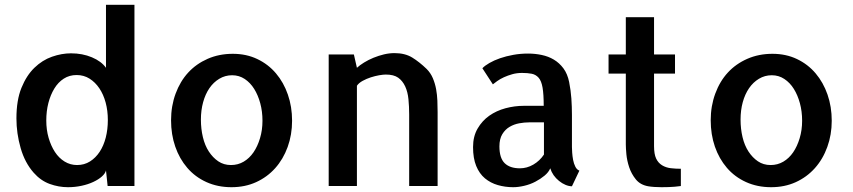

<svg xmlns="http://www.w3.org/2000/svg" viewBox="-20 -779 3572 804"><path d="M121.1 -55.7Q84 -97.7 66.4 -159.2Q48.8 -220.7 48.8 -283.2Q48.8 -359.4 69.8 -411.1Q90.8 -462.9 124 -495.1Q157.2 -527.3 197.8 -541.5Q238.3 -555.7 277.3 -555.7Q325.2 -555.7 364.7 -539.1Q404.3 -522.5 423.8 -495.1V-758.8H543V0H430.7Q428.7 -16.6 427.2 -33.7Q425.8 -50.8 423.8 -65.4Q420.9 -52.7 406.7 -40Q392.6 -27.3 370.6 -17.1Q348.6 -6.8 321.3 -1Q293.9 4.9 264.6 4.9Q225.6 4.9 188 -8.8Q150.4 -22.5 121.1 -55.7ZM173.8 -274.4Q173.8 -235.4 183.6 -201.7Q193.4 -168 210 -142.6Q226.6 -117.2 250.5 -102.5Q274.4 -87.9 302.7 -87.9Q333 -87.9 356.9 -103Q380.9 -118.2 397.5 -143.6Q414.1 -168.9 422.9 -203.1Q431.6 -237.3 431.6 -276.4Q431.6 -315.4 422.4 -349.6Q413.1 -383.8 396 -409.2Q378.9 -434.6 355 -449.7Q331.1 -464.8 300.8 -464.8Q270.5 -464.8 247.1 -449.7Q223.6 -434.6 207.5 -408.2Q191.4 -381.8 182.6 -347.7Q173.8 -313.5 173.8 -274.4Z M955.1 -553.7Q1011.7 -553.7 1057.6 -531.7Q1103.5 -509.8 1135.7 -471.7Q1168 -433.6 1185.5 -382.8Q1203.1 -332 1203.1 -273.4Q1203.1 -214.8 1184.6 -163.6Q1166 -112.3 1132.3 -74.7Q1098.6 -37.1 1052.2 -16.1Q1005.9 4.9 949.2 4.9Q891.6 4.9 844.2 -16.6Q796.9 -38.1 764.2 -76.2Q731.4 -114.3 713.9 -165Q696.3 -215.8 696.3 -275.4Q696.3 -335 715.3 -386.7Q734.4 -438.5 768.1 -475.1Q801.8 -511.7 849.6 -532.7Q897.5 -553.7 955.1 -553.7ZM947.3 -87.9Q976.6 -87.9 1000.5 -102.1Q1024.4 -116.2 1041.5 -141.1Q1058.6 -166 1068.8 -200.2Q1079.1 -234.4 1079.1 -273.4Q1079.1 -312.5 1069.8 -346.7Q1060.5 -380.9 1044.4 -406.7Q1028.3 -432.6 1004.9 -448.2Q981.4 -463.9 952.1 -463.9Q922.9 -463.9 898.4 -449.2Q874 -434.6 856.9 -409.7Q839.8 -384.8 830.6 -351.1Q821.3 -317.4 821.3 -278.3Q821.3 -239.3 829.6 -204.6Q837.9 -169.9 854.5 -144.5Q871.1 -119.1 894 -103.5Q917 -87.9 947.3 -87.9Z M1812.5 0H1693.4V-299.8Q1693.4 -333 1690.4 -363.3Q1687.5 -393.6 1676.8 -417Q1666 -440.4 1647.5 -453.6Q1628.9 -466.8 1595.7 -466.8Q1585 -466.8 1567.9 -463.9Q1550.8 -460.9 1532.7 -455.1Q1514.6 -449.2 1498.5 -440.4Q1482.4 -431.6 1474.6 -419.9V-414.1V-412.1V-195.3V-193.4V0H1356.4V-550.8H1461.9L1474.6 -495.1Q1486.3 -505.9 1504.4 -517.1Q1522.5 -528.3 1543.9 -537.1Q1565.4 -545.9 1587.9 -551.3Q1610.4 -556.6 1631.8 -556.6Q1675.8 -556.6 1706.1 -538.1Q1736.3 -519.5 1766.6 -490.2Q1783.2 -473.6 1792.5 -451.7Q1801.8 -429.7 1806.2 -405.8Q1810.5 -381.8 1811.5 -357.4Q1812.5 -333 1812.5 -309.6V-19.5Z M2375 -170.9V-163.1Q2375 -155.3 2376 -140.1Q2377 -125 2379.9 -109.4Q2382.8 -93.8 2389.2 -81.1Q2395.5 -68.4 2406.2 -64.5L2375 1Q2362.3 1 2348.1 -4.9Q2334 -10.7 2320.8 -21.5Q2307.6 -32.2 2298.3 -45.4Q2289.1 -58.6 2284.2 -74.2Q2277.3 -57.6 2260.3 -43.5Q2243.2 -29.3 2221.7 -18.1Q2200.2 -6.8 2175.3 -1Q2150.4 4.9 2128.9 4.9Q2095.7 4.9 2064.9 -3.9Q2034.2 -12.7 2010.7 -32.2Q1987.3 -51.8 1974.1 -84Q1960.9 -116.2 1960.9 -163.1Q1960.9 -208 1980 -240.7Q1999 -273.4 2028.8 -294.4Q2058.6 -315.4 2096.7 -325.7Q2134.8 -335.9 2173.8 -335.9H2256.8Q2256.8 -383.8 2252 -412.1Q2247.1 -440.4 2235.4 -453.6Q2223.6 -466.8 2206.5 -470.2Q2189.5 -473.6 2166 -473.6Q2144.5 -473.6 2125.5 -468.3Q2106.4 -462.9 2090.3 -455.6Q2074.2 -448.2 2062 -439.5Q2049.8 -430.7 2043.9 -425.8L2000 -493.2Q2009.8 -503.9 2029.3 -515.1Q2048.8 -526.4 2074.2 -535.2Q2099.6 -543.9 2129.4 -549.3Q2159.2 -554.7 2191.4 -554.7Q2220.7 -554.7 2248.5 -548.8Q2276.4 -543 2299.3 -529.3Q2322.3 -515.6 2339.4 -492.7Q2356.4 -469.7 2363.3 -435.5Q2370.1 -401.4 2372.6 -366.7Q2375 -332 2375 -297.9ZM2257.8 -266.6H2195.3Q2175.8 -266.6 2154.3 -262.7Q2132.8 -258.8 2114.3 -248Q2095.7 -237.3 2083.5 -217.3Q2071.3 -197.3 2071.3 -166Q2071.3 -117.2 2093.3 -95.7Q2115.2 -74.2 2157.2 -74.2Q2186.5 -74.2 2213.4 -89.8Q2240.2 -105.5 2257.8 -131.8Z M2718.8 -167Q2718.8 -133.8 2727.5 -115.2Q2736.3 -96.7 2752.4 -86.9Q2768.6 -77.1 2788.6 -74.7Q2808.6 -72.3 2831.1 -72.3V0Q2818.4 2 2805.7 2.9Q2794.9 3.9 2779.8 4.4Q2764.6 4.9 2750 4.9Q2735.4 4.9 2720.2 3.9Q2705.1 2.9 2694.3 1Q2661.1 -4.9 2642.6 -27.8Q2624 -50.8 2614.7 -78.6Q2605.5 -106.4 2603 -132.8Q2600.6 -159.2 2600.6 -173.8V-470.7H2528.3V-550.8H2600.6V-707H2718.8V-550.8H2806.6V-470.7H2718.8Z M3214.8 -553.7Q3271.5 -553.7 3317.4 -531.7Q3363.3 -509.8 3395.5 -471.7Q3427.7 -433.6 3445.3 -382.8Q3462.9 -332 3462.9 -273.4Q3462.9 -214.8 3444.3 -163.6Q3425.8 -112.3 3392.1 -74.7Q3358.4 -37.1 3312 -16.1Q3265.6 4.9 3209 4.9Q3151.4 4.9 3104 -16.6Q3056.6 -38.1 3023.9 -76.2Q2991.2 -114.3 2973.6 -165Q2956.1 -215.8 2956.1 -275.4Q2956.1 -335 2975.1 -386.7Q2994.1 -438.5 3027.8 -475.1Q3061.5 -511.7 3109.4 -532.7Q3157.2 -553.7 3214.8 -553.7ZM3207 -87.9Q3236.3 -87.9 3260.3 -102.1Q3284.2 -116.2 3301.3 -141.1Q3318.4 -166 3328.6 -200.2Q3338.9 -234.4 3338.9 -273.4Q3338.9 -312.5 3329.6 -346.7Q3320.3 -380.9 3304.2 -406.7Q3288.1 -432.6 3264.6 -448.2Q3241.2 -463.9 3211.9 -463.9Q3182.6 -463.9 3158.2 -449.2Q3133.8 -434.6 3116.7 -409.7Q3099.6 -384.8 3090.3 -351.1Q3081.1 -317.4 3081.1 -278.3Q3081.1 -239.3 3089.4 -204.6Q3097.7 -169.9 3114.3 -144.5Q3130.9 -119.1 3153.8 -103.5Q3176.8 -87.9 3207 -87.9Z"/></svg>

Font: Allerta
Style: Medium
Weight: 500
Designer: Matt McInerney
Foundry: Matt McInerney
Version: Version 1.0